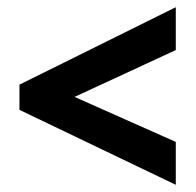

<svg xmlns="http://www.w3.org/2000/svg" viewBox="-20 -626 545 533"><path d="M468 -113 34 -321V-391L468 -606V-487L187 -357L468 -232Z"/></svg>

Font: Noto Sans Myanmar UI Condensed
Style: Bold
Weight: 700
Width: 3
Designer: Monotype Design Team
Foundry: Monotype Imaging Inc.
Version: Version 2.103; ttfautohint (v1.8.4.7-5d5b)